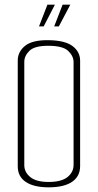

<svg xmlns="http://www.w3.org/2000/svg" viewBox="-20 -800 418 822"><path d="M188 2Q125 2 90.5 -21Q56 -44 56 -88V-541Q56 -578 87 -603.5Q118 -629 188 -628Q259 -627 291 -602.5Q323 -578 323 -540V-89Q323 -45 288.5 -21.5Q254 2 188 2ZM188 -21Q243 -21 269 -42Q295 -63 295 -94V-534Q295 -560 272 -582Q249 -604 186 -604Q128 -604 106 -582.5Q84 -561 84 -535V-93Q84 -63 109.5 -42Q135 -21 188 -21ZM147 -687 183 -780H215L167 -687ZM212 -687 248 -780H281L232 -687Z"/></svg>

Font: Smooch Sans ExtraLight
Style: Regular
Weight: 200
Designer: Robert E. Leuschke
Foundry: Robert E. Leuschke
Version: Version 1.010; ttfautohint (v1.8.3)